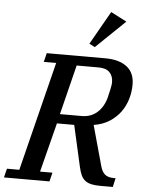

<svg xmlns="http://www.w3.org/2000/svg" viewBox="-88 -1002 788 1051"><g transform="rotate(5 306.0 -476.5)"><path d="M-14 -49H54L204 -649H136L148 -698H471Q545 -698 588 -665.5Q631 -633 631 -567Q631 -527 619.5 -488Q608 -449 584.5 -416.5Q561 -384 524.5 -360.5Q488 -337 438 -329L499 -109Q507 -78 524 -63.5Q541 -49 573 -49H583L572 0H503Q474 0 454 -4.5Q434 -9 420 -19.5Q406 -30 397.5 -48.5Q389 -67 383 -94L332 -320H237L168 -49H236L224 0H-26ZM249 -372H369Q419 -372 453.5 -402.5Q488 -433 502 -486Q503 -493 506 -504Q509 -515 511.5 -527Q514 -539 516 -550.5Q518 -562 518 -571Q518 -604 498.5 -624.5Q479 -645 438 -645H317ZM376 -770 480 -953 567 -908 407 -754Z"/></g></svg>

Font: IBM Plex Serif Medm
Style: Italic
Weight: 500
Italic angle: -14°
Designer: Mike Abbink, Paul van der Laan, Pieter van Rosmalen
Foundry: Bold Monday
Version: Version 3.001